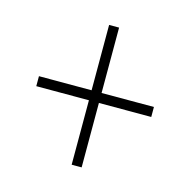

<svg xmlns="http://www.w3.org/2000/svg" viewBox="-77 -660 608 613"><g transform="rotate(15 227.5 -353.0)"><path d="M244 -368H417V-335H244V-122H211V-335H37V-368H211V-584H244Z"/></g></svg>

Font: Noto Sans Lao Looped Condensed ExtraLight
Style: Regular
Weight: 200
Width: 3
Designer: Mark Frömberg, Ben Mitchell
Foundry: The Fontpad Ltd
Version: Version 1.002; ttfautohint (v1.8.4.7-5d5b)